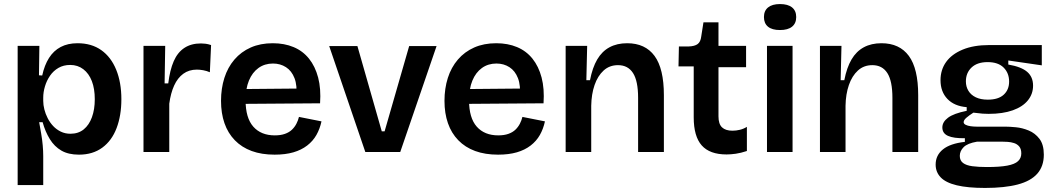

<svg xmlns="http://www.w3.org/2000/svg" viewBox="-20 -749 5192 946"><path d="M67 163V-265V-523H174L172 -378L188 -377Q199 -428 221.5 -463.5Q244 -499 279 -517.5Q314 -536 362 -536Q431 -536 479 -502Q527 -468 552.5 -405.5Q578 -343 578 -260Q578 -180 554.5 -118Q531 -56 484 -21.5Q437 13 369 13Q317 13 282.5 -7Q248 -27 225.5 -63.5Q203 -100 190 -147H173Q178 -119 183 -90Q188 -61 190.5 -33Q193 -5 193 20V163ZM327 -90Q366 -90 392.5 -111.5Q419 -133 433 -171.5Q447 -210 447 -260Q447 -312 432.5 -349.5Q418 -387 390.5 -408Q363 -429 326 -429Q293 -429 268 -414.5Q243 -400 226.5 -376Q210 -352 201.5 -323.5Q193 -295 193 -268V-252Q193 -232 198.5 -210Q204 -188 215 -166.5Q226 -145 242 -128Q258 -111 279.5 -100.5Q301 -90 327 -90Z M687 0V-263V-523H794L791 -338H809Q817 -404 836 -447.5Q855 -491 888.5 -513Q922 -535 970 -535Q981 -535 993 -533.5Q1005 -532 1020 -527L1014 -393Q998 -400 981 -403Q964 -406 950 -406Q911 -406 883 -385.5Q855 -365 838 -327.5Q821 -290 814 -238V0Z M1333 13Q1269 13 1220 -5Q1171 -23 1137 -58Q1103 -93 1086 -142Q1069 -191 1069 -252Q1069 -313 1085.5 -365Q1102 -417 1135 -455.5Q1168 -494 1215.5 -515Q1263 -536 1324 -536Q1381 -536 1426.5 -517Q1472 -498 1502.5 -460Q1533 -422 1547.5 -367Q1562 -312 1557 -240L1150 -237V-310L1481 -313L1440 -272Q1445 -328 1431 -364Q1417 -400 1389 -418Q1361 -436 1325 -436Q1284 -436 1253.5 -414Q1223 -392 1206.5 -352Q1190 -312 1190 -255Q1190 -168 1228 -125Q1266 -82 1334 -82Q1363 -82 1384 -89.5Q1405 -97 1418.5 -110Q1432 -123 1440.5 -139.5Q1449 -156 1453 -173L1564 -151Q1556 -114 1539 -84Q1522 -54 1493.5 -32Q1465 -10 1425.5 1.5Q1386 13 1333 13Z M1780 0 1602 -522H1741L1861 -102H1875L1996 -522H2131L1952 0Z M2434 13Q2370 13 2321 -5Q2272 -23 2238 -58Q2204 -93 2187 -142Q2170 -191 2170 -252Q2170 -313 2186.5 -365Q2203 -417 2236 -455.5Q2269 -494 2316.5 -515Q2364 -536 2425 -536Q2482 -536 2527.5 -517Q2573 -498 2603.5 -460Q2634 -422 2648.5 -367Q2663 -312 2658 -240L2251 -237V-310L2582 -313L2541 -272Q2546 -328 2532 -364Q2518 -400 2490 -418Q2462 -436 2426 -436Q2385 -436 2354.5 -414Q2324 -392 2307.5 -352Q2291 -312 2291 -255Q2291 -168 2329 -125Q2367 -82 2435 -82Q2464 -82 2485 -89.5Q2506 -97 2519.5 -110Q2533 -123 2541.5 -139.5Q2550 -156 2554 -173L2665 -151Q2657 -114 2640 -84Q2623 -54 2594.5 -32Q2566 -10 2526.5 1.5Q2487 13 2434 13Z M2767 0V-313V-523H2873L2869 -354H2887Q2899 -416 2922.5 -456Q2946 -496 2983 -516Q3020 -536 3070 -536Q3159 -536 3205 -473.5Q3251 -411 3251 -280V0H3124V-267Q3124 -350 3099 -389Q3074 -428 3025 -428Q2983 -428 2954 -401.5Q2925 -375 2909.5 -330Q2894 -285 2893 -228V0Z M3560 12Q3477 12 3437.5 -32.5Q3398 -77 3398 -171V-422H3323L3325 -520H3372Q3403 -521 3417.5 -532Q3432 -543 3435 -569L3446 -639H3520V-523H3656V-418H3520V-176Q3520 -138 3537.5 -121.5Q3555 -105 3589 -105Q3607 -105 3625.5 -109.5Q3644 -114 3660 -124V-5Q3630 5 3605 8.5Q3580 12 3560 12Z M3759 0V-523H3885V0ZM3823 -601Q3784 -601 3764 -617.5Q3744 -634 3744 -665Q3744 -696 3764.5 -712.5Q3785 -729 3823 -729Q3862 -729 3882.5 -712.5Q3903 -696 3903 -665Q3903 -634 3882.5 -617.5Q3862 -601 3823 -601Z M4020 0V-313V-523H4126L4122 -354H4140Q4152 -416 4175.5 -456Q4199 -496 4236 -516Q4273 -536 4323 -536Q4412 -536 4458 -473.5Q4504 -411 4504 -280V0H4377V-267Q4377 -350 4352 -389Q4327 -428 4278 -428Q4236 -428 4207 -401.5Q4178 -375 4162.5 -330Q4147 -285 4146 -228V0Z M4833 177Q4748 177 4694 164Q4640 151 4615 125Q4590 99 4590 62Q4590 16 4626 -13Q4662 -42 4734 -50V-68Q4679 -67 4651 -79.5Q4623 -92 4623 -121Q4623 -148 4651 -169Q4679 -190 4743 -203V-221Q4682 -226 4648 -261.5Q4614 -297 4614 -354Q4614 -405 4641.5 -443.5Q4669 -482 4723 -504.5Q4777 -527 4854 -527H5113V-427L4948 -451V-431Q5012 -420 5041 -395Q5070 -370 5070 -327Q5070 -286 5044.5 -254.5Q5019 -223 4970 -205.5Q4921 -188 4851 -188Q4837 -188 4821.5 -189Q4806 -190 4776 -194Q4754 -180 4741 -168.5Q4728 -157 4728 -147Q4728 -139 4738 -134Q4748 -129 4763 -127Q4778 -125 4793 -125H4934Q4954 -125 4985.5 -122Q5017 -119 5048.5 -106Q5080 -93 5101.5 -65Q5123 -37 5123 13Q5123 70 5091 106.5Q5059 143 4994.5 160Q4930 177 4833 177ZM4843 74Q4906 74 4943 67Q4980 60 4996 45Q5012 30 5012 7Q5012 -15 5002 -27Q4992 -39 4976.5 -44Q4961 -49 4945 -50Q4929 -51 4918 -51H4794Q4747 -43 4728 -24Q4709 -5 4709 19Q4709 42 4725 54Q4741 66 4771 70Q4801 74 4843 74ZM4847 -258Q4899 -258 4925.5 -282.5Q4952 -307 4952 -347Q4952 -389 4925 -416Q4898 -443 4846 -443Q4795 -443 4767 -416.5Q4739 -390 4739 -348Q4739 -322 4751.5 -301.5Q4764 -281 4788 -269.5Q4812 -258 4847 -258Z"/></svg>

Font: Bricolage Grotesque 24pt SemiBold
Style: Regular
Weight: 600
Designer: Mathieu Triay
Foundry: Atelier Triay
Version: Version 1.001;gftools[0.9.33.dev8+g029e19f]